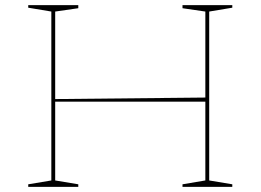

<svg xmlns="http://www.w3.org/2000/svg" viewBox="-20 -728 1015 748"><path d="M885 -708V-698L795 -683V-25L885 -10V0H691V-10L780 -25V-683L691 -696V-708ZM285 -708V-696L195 -683V-25L285 -10V0H90V-10L180 -25V-683L90 -698V-708ZM784 -348V-332H188V-342Z"/></svg>

Font: Kalnia SemiExpanded Thin
Style: Regular
Weight: 250
Width: 6
Designer: Frida Medrano
Foundry: Frida Medrano
Version: Version 1.105